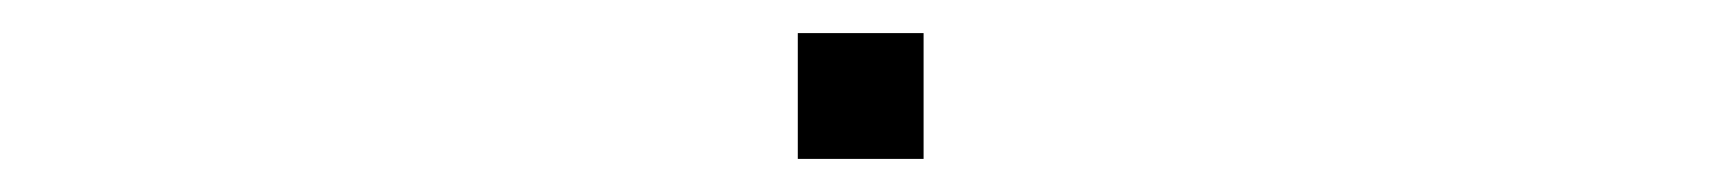

<svg xmlns="http://www.w3.org/2000/svg" viewBox="-20 -418 1040 116"><path d="M462 -322V-398H538V-322Z"/></svg>

Font: M PLUS 1 ExtraLight
Style: Regular
Weight: 250
Version: Version 1.001